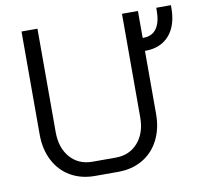

<svg xmlns="http://www.w3.org/2000/svg" viewBox="-79 -785 927 877"><g transform="rotate(-10 384.5 -346.0)"><path d="M769 -700V-688Q769 -606 729 -560.5Q689 -515 618 -515H616V-222Q616 -154 589 -101.5Q562 -49 513 -20.5Q464 8 400 8H292Q228 8 179 -20.5Q130 -49 103 -101.5Q76 -154 76 -222V-700H150V-220Q150 -147 189 -102.5Q228 -58 292 -58H400Q464 -58 503 -102.5Q542 -147 542 -220V-700H616V-575H620Q660 -575 680.5 -604Q701 -633 701 -688V-700Z"/></g></svg>

Font: Stavian Regular
Style: Regular
Weight: 400
Version: Version 1.000; ttfautohint (v1.6)